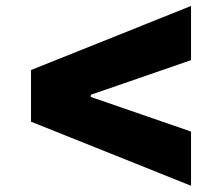

<svg xmlns="http://www.w3.org/2000/svg" viewBox="-20 -612 733 634"><path d="M82.4 -210.2V-380.7L610.8 -592.3V-413.4L279.8 -299V-291.9L610.8 -177.6V1.4Z"/></svg>

Font: Karasuma Gothic
Style: Black
Weight: 900
Designer: Rasmus Andersson / Ryoko Nishizuka
Foundry: Genbu
Version: Version 1.00